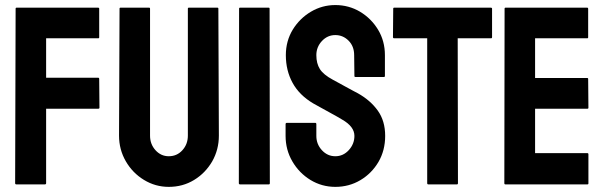

<svg xmlns="http://www.w3.org/2000/svg" viewBox="-20 -726 2386 756"><path d="M156.7 0H44.4Q39.6 0 39.6 -4.9L41.5 -691.9Q41.5 -695.8 45.4 -695.8H365.7Q370.6 -695.8 370.6 -691.9V-579.1Q370.6 -575.2 366.7 -575.2H161.6V-419.9H366.7Q370.6 -419.9 370.6 -415L371.6 -301.8Q371.6 -297.9 366.7 -297.9H161.6V-4.9Q161.6 0 156.7 0Z M644.5 9.8Q591.8 9.8 546.9 -17.6Q502 -44.9 475.3 -91.1Q448.7 -137.2 448.7 -191.9L450.7 -691.9Q450.7 -695.8 454.6 -695.8H566.9Q570.8 -695.8 570.8 -691.9V-191.9Q570.8 -158.2 592.3 -134.5Q613.8 -110.8 644.5 -110.8Q676.8 -110.8 698.2 -134.5Q719.7 -158.2 719.7 -191.9V-691.9Q719.7 -695.8 723.6 -695.8H835.9Q839.8 -695.8 839.8 -691.9L841.8 -191.9Q841.8 -136.7 815.4 -90.3Q788.6 -44.4 744.1 -17.3Q699.7 9.8 644.5 9.8Z M1038.6 0H925.3Q920.4 0 920.4 -4.9L921.4 -691.9Q921.4 -695.8 925.3 -695.8H1037.6Q1041.5 -695.8 1041.5 -691.9L1042.5 -4.9Q1042.5 0 1038.6 0Z M1300.3 9.8Q1247.1 9.8 1202.1 -17.6Q1157.7 -44.9 1131.1 -90.6Q1104.5 -136.2 1104.5 -190.9V-236.8Q1104.5 -242.2 1109.4 -242.2H1221.7Q1225.6 -242.2 1225.6 -236.8V-190.9Q1225.6 -158.2 1247.6 -134.5Q1269.5 -110.8 1300.3 -110.8Q1331.5 -110.8 1353.5 -135Q1375.5 -159.2 1375.5 -190.9Q1375.5 -227.5 1327.6 -254.9Q1319.8 -259.8 1307.4 -266.8Q1294.9 -273.9 1277.8 -283.2Q1260.7 -292.5 1244.6 -301.5Q1228.5 -310.5 1213.4 -318.8Q1158.7 -351.1 1132.1 -399.7Q1105.5 -448.2 1105.5 -508.8Q1105.5 -564.5 1132.8 -609.4Q1160.2 -653.8 1204.3 -679.9Q1248.5 -706.1 1300.3 -706.1Q1353.5 -706.1 1397.9 -679.7Q1442.4 -652.8 1469 -608.4Q1495.6 -564 1495.6 -508.8V-426.8Q1495.6 -422.9 1491.7 -422.9H1379.4Q1375.5 -422.9 1375.5 -426.8L1374.5 -508.8Q1374.5 -543.9 1352.5 -565.9Q1330.6 -587.9 1300.3 -587.9Q1269.5 -587.9 1247.6 -564.5Q1225.6 -541 1225.6 -508.8Q1225.6 -476.1 1239.5 -454.1Q1253.4 -432.1 1290.5 -412.1Q1294.4 -410.2 1308.6 -402.3Q1322.8 -394.5 1340.1 -385Q1357.4 -375.5 1371.6 -367.9Q1385.7 -360.4 1388.7 -358.9Q1438.5 -331.1 1467.5 -290.5Q1496.6 -250 1496.6 -190.9Q1496.6 -133.8 1470.2 -88.4Q1443.4 -43 1398.9 -16.6Q1354.5 9.8 1300.3 9.8Z M1779.3 0H1666.5Q1662.1 0 1662.1 -4.9V-575.2H1532.2Q1527.3 -575.2 1527.3 -580.1L1528.3 -691.9Q1528.3 -695.8 1532.2 -695.8H1912.1Q1917.5 -695.8 1917.5 -691.9V-580.1Q1917.5 -575.2 1913.6 -575.2H1782.2L1783.2 -4.9Q1783.2 0 1779.3 0Z M2293 0H1969.7Q1965.8 0 1965.8 -4.9L1966.8 -691.9Q1966.8 -695.8 1970.7 -695.8H2292Q2295.9 -695.8 2295.9 -690.9V-579.1Q2295.9 -575.2 2292 -575.2H2086.9V-418.9H2292Q2295.9 -418.9 2295.9 -415L2296.9 -301.8Q2296.9 -297.9 2293 -297.9H2086.9V-123H2293Q2296.9 -123 2296.9 -118.2V-3.9Q2296.9 0 2293 0Z"/></svg>

Font: Koulen
Style: Regular
Weight: 400
Designer: Danh Hong
Version: Version 8.00;December 21, 2023;FontCreator 13.0.0.2620 64-bi